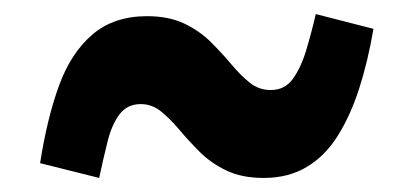

<svg xmlns="http://www.w3.org/2000/svg" viewBox="-20 -494 586 273"><path d="M355 -241Q324 -241 302 -251.5Q280 -262 264 -278Q248 -294 235 -309.5Q222 -325 209 -335.5Q196 -346 180 -346Q161 -346 150 -331.5Q139 -317 133 -293Q127 -269 121 -241L37 -262Q47 -326 64 -372.5Q81 -419 111.5 -445Q142 -471 189 -471Q220 -471 242 -460.5Q264 -450 280 -434Q296 -418 309 -402.5Q322 -387 335 -376.5Q348 -366 365 -366Q385 -366 396.5 -382Q408 -398 415.5 -423Q423 -448 429 -474L511 -453Q503 -406 490.5 -367.5Q478 -329 460 -300.5Q442 -272 416 -256.5Q390 -241 355 -241Z"/></svg>

Font: Roboto Serif
Style: Bold
Weight: 700
Designer: Greg Gazdowicz
Foundry: Commercial Type
Version: Version 1.008